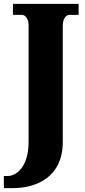

<svg xmlns="http://www.w3.org/2000/svg" viewBox="-43 -734 440 994"><path d="M-23 240H22C149 240 282 181 282 0V-601C282 -641 301 -657 317 -657H364V-714H24V-657H71C85 -657 105 -641 105 -603V1C105 131 41 177 -2 177H-23Z"/></svg>

Font: Noto Serif Ethiopic Condensed Black
Style: Regular
Weight: 900
Width: 3
Designer: Monotype Design Team
Foundry: Monotype Imaging Inc.
Version: Version 2.102